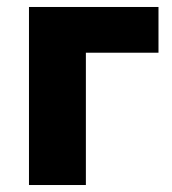

<svg xmlns="http://www.w3.org/2000/svg" viewBox="-20 -530 494 550"><path d="M63 0V-510H434V-379H226V0Z"/></svg>

Font: Wix Madefor Text ExtraBold
Style: Regular
Weight: 800
Designer: Dalton Maag Ltd
Foundry: Dalton Maag Ltd
Version: Version 3.100